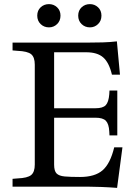

<svg xmlns="http://www.w3.org/2000/svg" viewBox="-20 -907 672 933"><path d="M549 6Q511 3 471 1.5Q431 0 405 0H41V-38L65 -40Q114 -42 131.5 -56.5Q149 -71 149 -107V-593Q149 -629 131.5 -643.5Q114 -658 65 -660L41 -662V-700H407Q445 -700 479.5 -701Q514 -702 548 -706L563 -544H524Q510 -603 481.5 -628Q453 -653 399 -653H243V-381H444Q480 -381 494 -396Q508 -411 511 -449L512 -467H550V-249H512L511 -268Q509 -305 494.5 -320Q480 -335 444 -335H243V-107Q243 -76 255 -64Q267 -52 294.5 -49.5Q322 -47 369 -47Q441 -47 478.5 -79.5Q516 -112 535 -191H575ZM417 -774Q393 -774 376.5 -790Q360 -806 360 -831Q360 -856 376.5 -871.5Q393 -887 417 -887Q440 -887 456.5 -871.5Q473 -856 473 -831Q473 -806 456.5 -790Q440 -774 417 -774ZM218 -774Q194 -774 177.5 -790Q161 -806 161 -831Q161 -856 177.5 -871.5Q194 -887 218 -887Q241 -887 257.5 -871.5Q274 -856 274 -831Q274 -806 257.5 -790Q241 -774 218 -774Z"/></svg>

Font: Hedvig Letters Serif 14pt
Style: Regular
Weight: 400
Designer: Alexander Örn & Tor Weibull
Foundry: Kanon Foundry
Version: Version 1.000; ttfautohint (v1.8.4.7-5d5b)